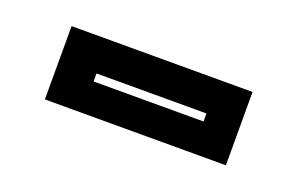

<svg xmlns="http://www.w3.org/2000/svg" viewBox="-35 -459 488 315"><g transform="rotate(20 209.0 -302.0)"><path d="M51 -238V-366H367V-238ZM116 -293H308V-307H116Z"/></g></svg>

Font: Tourney Thin
Style: Regular
Weight: 100
Designer: Tyler Finck
Foundry: Etcetera Type Co
Version: Version 1.015